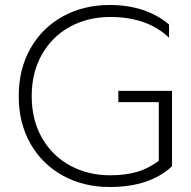

<svg xmlns="http://www.w3.org/2000/svg" viewBox="-20 -734 764 769"><path d="M55 -349Q55 -457 102 -540Q149 -623 232 -668.5Q315 -714 419 -714Q564 -714 657 -636V-583Q570 -666 422 -666Q332 -666 260.5 -627Q189 -588 148 -516Q107 -444 107 -349Q107 -253 148.5 -181Q190 -109 261.5 -70.5Q333 -32 421 -32Q482 -32 528.5 -45.5Q575 -59 616 -90V-325H454V-370H669V-68Q580 15 419 15Q315 15 232 -30.5Q149 -76 102 -158.5Q55 -241 55 -349Z"/></svg>

Font: Prompt ExtraLight
Style: Regular
Weight: 275
Designer: Katatrad Team
Foundry: CadsonDemak
Version: Version 1.001